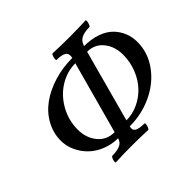

<svg xmlns="http://www.w3.org/2000/svg" viewBox="-156 -859 1054 1054"><g transform="rotate(-45 371.0 -331.5)"><path d="M190.9 2.9Q187.5 1.5 188.2 -7.3Q189 -16.1 193.6 -26.1Q198.2 -36.1 202.1 -36.1Q244.1 -37.1 265.6 -47.6Q287.1 -58.1 293 -82Q244.6 -82 200.9 -99.6Q157.2 -117.2 127 -146.5Q96.7 -175.8 78.9 -214.6Q61 -253.4 61 -294.9Q61 -355 90.1 -407.2Q119.1 -459.5 168.7 -495.1Q218.3 -530.8 285.2 -551.3Q352.1 -571.8 426.8 -571.8Q434.1 -599.6 417.7 -612.3Q401.4 -625 357.9 -625Q354.5 -626.5 355.2 -635.5Q356 -644.5 360.1 -655.3Q364.3 -666 368.2 -666Q429.7 -663.1 495.1 -663.1Q562 -663.1 625 -666Q627.9 -664.6 627 -655.5Q626 -646.5 621.6 -635.7Q617.2 -625 613.8 -625Q571.3 -625 548.8 -612.3Q526.4 -599.6 519 -571.8Q574.7 -571.8 618.2 -556.4Q661.6 -541 688.2 -514.2Q714.8 -487.3 728.5 -453.4Q742.2 -419.4 742.2 -380.9Q742.2 -298.3 692.4 -229.5Q642.6 -160.6 560.5 -121.8Q478.5 -83 384.8 -83Q377.4 -58.6 393.6 -47.9Q409.7 -37.1 453.1 -37.1Q457 -35.6 456.1 -26.9Q455.1 -18.1 450.7 -7.6Q446.3 2.9 441.9 2.9Q381.8 0 315.9 0Q252.4 0 190.9 2.9ZM303.2 -119.1 418 -539.1Q354 -539.1 297.1 -504.2Q240.2 -469.2 205.1 -407.2Q169.9 -345.2 169.9 -272Q169.9 -207.5 206.1 -163.3Q242.2 -119.1 303.2 -119.1ZM395 -119.1Q442.4 -119.1 486.6 -139.6Q530.8 -160.2 564 -195.3Q597.2 -230.5 617.2 -280.8Q637.2 -331.1 637.2 -387.2Q637.2 -450.7 602.1 -494.4Q566.9 -538.1 508.8 -538.1Z"/></g></svg>

Font: Junicode SmCond Medium
Style: Italic
Weight: 500
Width: 4
Italic angle: -11°
Designer: Peter S. Baker
Version: Version 2.206